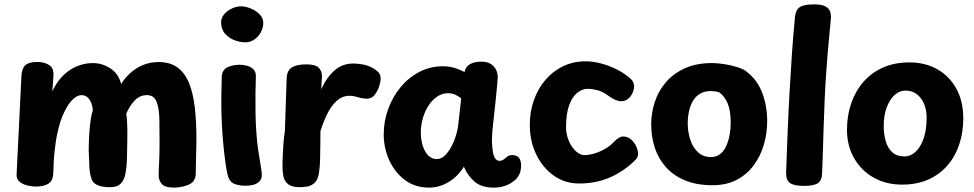

<svg xmlns="http://www.w3.org/2000/svg" viewBox="-20 -842 4462 880"><path d="M780.3 18Q735.2 18 721.3 0.8Q707.3 -16.3 707.3 -36.3Q707.3 -63.4 709.3 -98.2Q711.3 -133 711.3 -185Q711.3 -243.2 710.5 -293.8Q709.7 -344.3 697.9 -375.2Q686.2 -406 653.3 -406Q620.1 -406 596.7 -380.8Q573.2 -355.7 558.4 -320Q561.4 -305.1 562.4 -284.9Q563.4 -264.8 563.8 -241.1Q564.2 -217.4 563.4 -193Q562.4 -152.9 561.7 -113.3Q560.9 -73.8 553.6 -39.2Q547.9 -15.4 532.5 0.3Q517.1 16 483 16Q451 16 430.1 7.7Q409.2 -0.6 401.6 -16.1Q391.4 -41.9 389.8 -75.4Q388.1 -109 386.6 -151.3Q386.6 -163.6 387.2 -187.6Q387.8 -211.7 390 -239.9Q392.2 -268.2 395.8 -293.9Q399.4 -319.7 405.4 -336Q403.6 -366.8 389.7 -386.4Q375.9 -406 354.3 -406Q336.4 -406 318.6 -390.9Q300.7 -375.8 284.8 -348Q268.9 -320.2 255.9 -281.4Q241.4 -233.3 235 -187.3Q228.6 -141.3 226.7 -110L224.2 -50Q223.2 -13.4 201.8 -0.2Q180.4 13 144.8 13Q126.8 13 105.7 8.1Q84.6 3.2 69.9 -8.9Q55.2 -21 56 -42L78.3 -494Q80.1 -528.4 96.2 -543.2Q112.3 -558 151.3 -558Q184.7 -558 206.2 -543.2Q227.7 -528.4 224.9 -494L219.9 -423.1Q234.6 -455.2 254.4 -479.3Q274.2 -503.4 298.3 -519.7Q322.4 -536 349.7 -544.4Q376.9 -552.9 406.3 -552.9Q448 -552.9 485.6 -528.7Q523.1 -504.6 535.3 -457Q565.8 -505.1 609.9 -531.3Q654.1 -557.6 707.3 -557.6Q760.1 -557.6 794.2 -532.2Q828.3 -506.8 847 -459.8Q865.7 -412.9 873 -348.2Q880.3 -283.4 880.3 -205Q880.3 -197 879.8 -174.9Q879.3 -152.8 878.8 -126.3Q878.3 -99.9 877.7 -77.6Q877.1 -55.2 877.1 -46Q876.3 -10.7 848.1 2.8Q819.8 16.2 780.3 18Z M996.3 -490.2Q998.1 -522.1 1022.6 -533.7Q1047.1 -545.2 1078.3 -545.2Q1096.3 -545.2 1113.8 -540.3Q1131.3 -535.4 1142.5 -523.3Q1153.7 -511.2 1152.7 -490.2Q1151.4 -456.9 1150.9 -414.6Q1150.4 -372.3 1151.1 -326.9Q1151.7 -281.4 1154.7 -238.8Q1157.7 -196.1 1162.1 -162Q1169.4 -112.6 1174.7 -83.6Q1180 -54.7 1180 -37.7Q1180 -17.7 1161.5 -4.2Q1143 9.3 1103.9 9.3Q1081.8 9.3 1059.2 2.6Q1036.7 -4.1 1027.9 -26.3Q1022 -40.4 1016.2 -77Q1010.3 -113.6 1005.2 -163.3Q1000.1 -213 997.2 -266.5Q994.3 -320 994.3 -368Q994.3 -399.6 994.8 -421.7Q995.3 -443.9 995.8 -460.2Q996.3 -476.4 996.3 -490.2ZM993.4 -740Q993.4 -759.9 1007.2 -776.4Q1021 -792.9 1042.4 -802.9Q1063.9 -813 1086.3 -813Q1104.2 -813 1127.4 -803.9Q1150.7 -794.9 1168.6 -777.7Q1186.6 -760.4 1186.6 -737.1Q1186.6 -715.1 1175.7 -694.6Q1164.8 -674.1 1146.1 -661.1Q1127.3 -648 1103.3 -648Q1080.7 -648 1055.2 -657.6Q1029.8 -667.1 1011.6 -687.4Q993.4 -707.8 993.4 -740Z M1293.9 -484Q1295.7 -520 1318.5 -533.5Q1341.3 -547 1383.7 -547Q1425.8 -547 1440.7 -531.7Q1455.7 -516.3 1455.7 -493.2Q1455.7 -482.4 1454.4 -470.4Q1453.1 -458.3 1452.1 -433Q1478.8 -490 1514.6 -520.4Q1550.4 -550.9 1598.6 -550.9Q1616.9 -550.9 1642.7 -546.6Q1668.6 -542.2 1692.7 -527.6Q1706.2 -519.8 1715.4 -509.5Q1724.6 -499.2 1724.6 -481.3Q1724.6 -467.2 1717.5 -445.6Q1710.4 -423.9 1696.9 -406.9Q1683.4 -389.9 1663.4 -389.9Q1645.3 -389.9 1632.3 -393.2Q1619.2 -396.4 1608.3 -399.7Q1597.3 -403 1582.8 -403Q1547.6 -403 1521.7 -378.4Q1495.8 -353.9 1478.1 -316.4Q1460.3 -278.9 1448.7 -241Q1448.2 -195.1 1448 -161.8Q1447.8 -128.6 1446.8 -102.1Q1445.8 -75.6 1441.7 -48.8Q1437 -18.4 1422.6 -4.7Q1408.2 9.1 1389.9 12.6Q1371.7 16 1354.2 16Q1317.7 16 1300.4 2Q1283.2 -12 1278.9 -34Q1274.7 -56 1274.7 -81Q1274.7 -93 1275.2 -109Q1275.7 -125 1276.7 -143Q1277.7 -161 1278.7 -178.5Q1279.7 -196 1281.7 -212.5Q1283.7 -229 1285.7 -241Z M1738.7 -226Q1738.7 -286 1759.1 -342.1Q1779.4 -398.1 1815.8 -442.2Q1852.2 -486.2 1901.8 -512.3Q1951.3 -538.3 2009.4 -538.3Q2043.2 -538.3 2070.7 -528.4Q2098.2 -518.6 2109.1 -511.4Q2113.7 -536.6 2133.8 -547.8Q2154 -559.1 2184.7 -559.3Q2213.7 -559.6 2230.3 -548.4Q2246.9 -537.2 2254.1 -521Q2261.3 -504.8 2261.3 -489.1Q2261.3 -480.2 2258.6 -451.5Q2255.9 -422.8 2251.3 -377.4Q2246.7 -332 2239.7 -271Q2236.7 -246 2235.7 -224.5Q2234.7 -203 2234.7 -193Q2235.7 -165 2239.2 -145.2Q2242.7 -125.3 2250.2 -115.1Q2257.7 -104.9 2268.7 -104.9Q2281.1 -104.9 2289 -111.5Q2296.9 -118.1 2305.2 -124.6Q2313.4 -131.1 2327.4 -131.1Q2348.3 -131.1 2358.3 -119Q2368.2 -106.9 2368.2 -83.8Q2368.2 -61.2 2361.3 -45.1Q2354.3 -28.9 2341.2 -17.3Q2321.2 0.3 2296.6 9.2Q2271.9 18 2243.4 18Q2186.9 18 2155 -9.5Q2123.1 -37 2106.2 -78Q2087.2 -47 2061.3 -25.5Q2035.3 -4 2006 7Q1976.7 18 1947.7 18Q1882.7 18 1835.9 -17Q1789.2 -52 1763.9 -108Q1738.7 -164 1738.7 -226ZM2079.1 -260 2093.9 -391Q2079.6 -402.4 2065.2 -408.7Q2050.8 -414.9 2034 -414.9Q2007.4 -414.9 1984.4 -399.7Q1961.3 -384.4 1944.3 -358.4Q1927.2 -332.3 1917.9 -299.9Q1908.7 -267.4 1908.7 -234Q1908.7 -210.1 1913.7 -188.2Q1918.8 -166.2 1928.2 -149.1Q1937.7 -131.9 1951.2 -122.4Q1964.7 -112.9 1982.3 -112.9Q2004.1 -112.9 2023.3 -133.4Q2042.4 -154 2057.4 -187.8Q2072.4 -221.6 2079.1 -260Z M2856.8 -492.2Q2874 -479.6 2880.2 -469Q2886.3 -458.4 2886.3 -444.3Q2886.3 -432.3 2879.4 -416.5Q2872.4 -400.7 2859.2 -389.3Q2845.9 -378 2826.1 -378Q2814.3 -378 2799.3 -384.5Q2784.3 -391 2764.3 -406Q2741.3 -423 2716.7 -429Q2692.1 -435 2674.1 -435Q2648.6 -435 2625.7 -416.6Q2602.8 -398.1 2588.6 -359.6Q2574.4 -321 2574.4 -260Q2574.4 -233.3 2582.3 -209.6Q2590.1 -185.9 2602.4 -168.5Q2614.7 -151.1 2629.4 -141.1Q2644.1 -131.1 2658.7 -131.1Q2678.8 -131.1 2703.2 -138.2Q2727.7 -145.3 2751.2 -158.5Q2774.7 -171.7 2789.9 -187.7Q2805.4 -204 2816.1 -210.2Q2826.7 -216.4 2836.8 -216.4Q2855.8 -216.4 2871.2 -203.7Q2886.7 -191 2895.5 -172.3Q2904.3 -153.7 2904.3 -137Q2904.3 -121 2892.3 -109Q2841.3 -58 2777.3 -29.5Q2713.3 -1 2634.3 -1Q2569.3 -1 2518.2 -37.1Q2467.1 -73.1 2437.7 -134.1Q2408.3 -195.1 2408.3 -270Q2408.3 -330 2426.9 -382.8Q2445.4 -435.6 2479.6 -475.6Q2513.7 -515.7 2560.6 -538.3Q2607.6 -561 2664.3 -561Q2697.2 -561 2732 -551.9Q2766.8 -542.9 2799.2 -527.5Q2831.7 -512.1 2856.8 -492.2Z M3243.9 -553Q3267.7 -553 3299.6 -548.1Q3331.6 -543.2 3360.5 -533.9Q3389.4 -524.7 3404.2 -511.7Q3451.8 -474.7 3474.1 -414.9Q3496.3 -355.1 3496.3 -287Q3496.3 -232 3481.2 -179.7Q3466 -127.4 3435.1 -85.2Q3404.2 -42.9 3357.1 -18Q3309.9 6.9 3245.9 6.9Q3173.1 6.9 3119.9 -15.1Q3066.7 -37.1 3032.1 -75.9Q2997.6 -114.7 2981.1 -164.9Q2964.7 -215.2 2964.7 -271Q2964.7 -324.6 2981.3 -375.1Q2998 -425.7 3032.4 -465.6Q3066.8 -505.4 3119.4 -529.2Q3172.1 -553 3243.9 -553ZM3132.1 -276.4Q3132.1 -238.9 3143.3 -203.3Q3154.4 -167.8 3178.4 -144.9Q3202.3 -122.1 3239 -122.1Q3264 -122.1 3281.6 -136.5Q3299.1 -150.9 3309.4 -174.6Q3319.8 -198.2 3324.4 -225.8Q3329.1 -253.4 3329.1 -278.9Q3329.1 -336 3314.7 -369.2Q3300.2 -402.3 3275.8 -419.1Q3265.1 -422.3 3256.5 -423.4Q3247.9 -424.6 3238 -424.6Q3208.7 -424.6 3187.9 -412Q3167.1 -399.4 3155.2 -378.2Q3143.3 -357 3137.7 -330.8Q3132.1 -304.7 3132.1 -276.4Z M3623.8 -765.2Q3626.6 -796.1 3645.4 -809.1Q3664.2 -822 3711.2 -822Q3745.6 -822 3762.4 -813.1Q3779.3 -804.1 3784.4 -789.7Q3789.4 -775.2 3788.4 -759.2Q3786.4 -731.2 3780.3 -672.2Q3774.2 -613.1 3766.7 -508.1Q3759.2 -403 3754.2 -236Q3753.2 -183 3751.2 -134.8Q3749.2 -86.7 3748 -49.1Q3747.2 -14.7 3728.4 -2.3Q3709.6 10 3666.2 10Q3620.8 10 3601.4 -2.7Q3582.1 -15.4 3583.1 -53Q3586.1 -139.2 3589.7 -229.6Q3593.3 -319.9 3598.3 -410.8Q3603.3 -501.7 3609.4 -591.2Q3615.6 -680.7 3623.8 -765.2Z M4395 -299Q4395 -237.2 4377.3 -182.3Q4359.6 -127.4 4324.1 -85.6Q4288.7 -43.7 4236.3 -19.8Q4183.9 4.1 4114 4.1Q4040.9 4.1 3984.1 -28.1Q3927.3 -60.2 3894.7 -117.1Q3862 -173.9 3862 -247Q3862 -312.3 3881.5 -368.7Q3901 -425.1 3937.8 -467.2Q3974.7 -509.3 4027.6 -532.7Q4080.4 -556 4148 -556Q4221.1 -556 4276.4 -524.4Q4331.7 -492.9 4363.3 -435.6Q4395 -378.3 4395 -299ZM4030.4 -265Q4030.4 -226.9 4039.6 -194.8Q4048.8 -162.7 4069.9 -143.8Q4091 -125 4125.9 -125Q4153.6 -125 4176.5 -146.3Q4199.4 -167.7 4213.2 -207.1Q4227 -246.4 4227 -302Q4227 -338.1 4215.1 -366.2Q4203.1 -394.2 4181.6 -410.6Q4160.1 -426.9 4130.1 -426.9Q4102.6 -426.9 4080.1 -406.5Q4057.7 -386.1 4044.1 -349.7Q4030.4 -313.3 4030.4 -265Z"/></svg>

Font: Playpen Sans Hebrew
Style: Regular
Weight: 400
Designer: Tom Grace, Laura Meseguer, Veronika Burian, José Scaglione
Foundry: TypeTogether
Version: Version 2.000